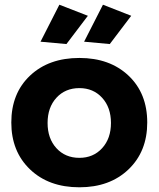

<svg xmlns="http://www.w3.org/2000/svg" viewBox="-20 -789 673 815"><path d="M232 -769 353 -722 262 -602 152 -612ZM417 -769 537 -722 446 -602 337 -612ZM317 -543Q446 -543 525.5 -468Q605 -393 605 -269Q605 -146 525.5 -70Q446 6 317 6Q187 6 107.5 -70Q28 -146 28 -269Q28 -393 107.5 -468Q187 -543 317 -543ZM317 -415Q257 -415 219.5 -374Q182 -333 182 -267Q182 -201 219.5 -160Q257 -119 317 -119Q376 -119 413.5 -160Q451 -201 451 -267Q451 -333 413.5 -374Q376 -415 317 -415Z"/></svg>

Font: Montserrat-Arabic SemiBold
Style: Regular
Weight: 600
Designer: Mohamed Gaber
Foundry: Kief Type Foundry
Version: Version 5.008;PS 005.008;hotconv 1.0.88;makeotf.lib2.5.64775